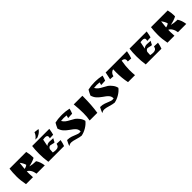

<svg xmlns="http://www.w3.org/2000/svg" viewBox="442 -2404 4241 4241"><g transform="rotate(-45 2562.5 -284.0)"><path d="M622 -326 621 -292Q541 -249 421 -225Q507 -202 587 -202H608Q663 -121 679 0H420Q410 -70 379.5 -120.5Q349 -171 305 -189Q304 -172 304 -121Q304 -70 310 0H92Q63 -145 63 -269.5Q63 -394 77 -500H599Q622 -399 622 -326ZM326 -433Q314 -345 308 -260Q363 -268 398 -299Q379 -366 326 -433Z M1121 -299 1215 -293Q1229 -293 1236 -294L1189 -206H1180Q1161 -206 1126 -216.5Q1091 -227 1076 -227Q1035 -227 1011 -174Q1007 -125 1005 -76Q1057 -66 1087 -66H1096Q1139 -66 1164.5 -85Q1190 -104 1201 -153L1321 -148Q1306 -62 1281 0H790Q770 -135 770 -268Q770 -401 784 -500H1320Q1302 -392 1288 -348Q1229 -345 1180 -344Q1188 -367 1188 -387Q1188 -435 1116 -435Q1089 -435 1056 -429Q1034 -334 1022 -262Q1062 -299 1121 -299ZM1037 -680 1148 -666Q1134 -639 1108.5 -616Q1083 -593 1060 -580Q1037 -567 1000 -550H934Q1006 -597 1037 -680Z M1800 -440Q1760 -446 1714.5 -446Q1669 -446 1626 -440Q1653 -394 1690 -365Q1727 -336 1783.5 -307.5Q1840 -279 1875.5 -255Q1911 -231 1954 -176Q1997 -121 2008 -61Q1960 1 1881 48.5Q1802 96 1719 112Q1663 107 1577.5 80.5Q1492 54 1449 54Q1406 54 1363 81Q1381 30 1422 -47H1430Q1494 -47 1550.5 -27Q1607 -7 1653.5 13Q1700 33 1728.5 33Q1757 33 1770 29Q1770 -37 1729 -80Q1707 -103 1691.5 -115.5Q1676 -128 1644 -150L1627 -162Q1559 -209 1515 -257.5Q1471 -306 1451 -377Q1483 -448 1514 -500Q1609 -523 1711 -523H1755Q1841 -523 1952 -499Q1936 -433 1913 -380Q1829 -374 1783 -374Q1792 -397 1800 -440Z M2353 -500V-473Q2353 -209 2320 0H2080Q2099 -92 2099 -212.5Q2099 -333 2083 -500Z M2831 -440Q2791 -446 2745.5 -446Q2700 -446 2657 -440Q2684 -394 2721 -365Q2758 -336 2814.5 -307.5Q2871 -279 2906.5 -255Q2942 -231 2985 -176Q3028 -121 3039 -61Q2991 1 2912 48.5Q2833 96 2750 112Q2694 107 2608.5 80.5Q2523 54 2480 54Q2437 54 2394 81Q2412 30 2453 -47H2461Q2525 -47 2581.5 -27Q2638 -7 2684.5 13Q2731 33 2759.5 33Q2788 33 2801 29Q2801 -37 2760 -80Q2738 -103 2722.5 -115.5Q2707 -128 2675 -150L2658 -162Q2590 -209 2546 -257.5Q2502 -306 2482 -377Q2514 -448 2545 -500Q2640 -523 2742 -523H2786Q2872 -523 2983 -499Q2967 -433 2944 -380Q2860 -374 2814 -374Q2823 -397 2831 -440Z M3515 -435Q3489 -277 3489 -177Q3489 -77 3497 0H3279Q3245 -159 3245 -342Q3245 -373 3247 -435Q3162 -410 3143 -320L3044 -326L3080 -500H3745Q3725 -390 3699 -320L3598 -326Q3602 -342 3602 -358Q3602 -397 3578 -416Q3554 -435 3515 -435Z M4163 -299 4257 -293Q4271 -293 4278 -294L4231 -206H4222Q4203 -206 4168 -216.5Q4133 -227 4118 -227Q4077 -227 4053 -174Q4049 -125 4047 -76Q4099 -66 4129 -66H4138Q4181 -66 4206.5 -85Q4232 -104 4243 -153L4363 -148Q4348 -62 4323 0H3832Q3812 -135 3812 -268Q3812 -401 3826 -500H4362Q4344 -392 4330 -348Q4271 -345 4222 -344Q4230 -367 4230 -387Q4230 -435 4158 -435Q4131 -435 4098 -429Q4076 -334 4064 -262Q4104 -299 4163 -299Z M5041 -326 5040 -292Q4960 -249 4840 -225Q4926 -202 5006 -202H5027Q5082 -121 5098 0H4839Q4829 -70 4798.5 -120.5Q4768 -171 4724 -189Q4723 -172 4723 -121Q4723 -70 4729 0H4511Q4482 -145 4482 -269.5Q4482 -394 4496 -500H5018Q5041 -399 5041 -326ZM4745 -433Q4733 -345 4727 -260Q4782 -268 4817 -299Q4798 -366 4745 -433Z"/></g></svg>

Font: Ruslan Display
Style: Regular
Weight: 400
Version: Version 1.001